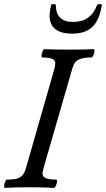

<svg xmlns="http://www.w3.org/2000/svg" viewBox="-26 -906 513 929"><path d="M324.2 -743.2Q213.9 -743.2 213.9 -831.1Q213.9 -848.1 221.2 -881.8Q221.7 -886.2 232.9 -886.2Q244.1 -886.2 244.1 -881.8Q244.1 -799.8 328.1 -799.8Q413.1 -799.8 443.8 -881.8Q444.8 -884.8 450.7 -885.7Q456.5 -886.7 461.9 -885.7Q467.3 -884.8 466.8 -881.8Q456.1 -810.5 421.9 -776.9Q387.7 -743.2 324.2 -743.2ZM-2.9 2.9Q-6.8 1.5 -6.1 -7.3Q-5.4 -16.1 -1 -26.6Q3.4 -37.1 7.8 -37.1Q33.2 -37.1 49.6 -40.3Q65.9 -43.5 75.7 -51.5Q85.4 -59.6 90.3 -68.8Q95.2 -78.1 100.1 -94.2L236.8 -571.8Q241.7 -589.8 241.5 -602.3Q241.2 -614.7 226.3 -621.3Q211.4 -627.9 178.2 -627.9Q174.3 -629.4 174.8 -638.2Q175.3 -647 179.9 -657.5Q184.6 -668 189 -668Q229 -666 308.1 -666Q388.2 -666 428.2 -668Q432.1 -666.5 431.2 -657.7Q430.2 -648.9 425.5 -638.4Q420.9 -627.9 417 -627.9Q382.8 -627.9 363.8 -621.3Q344.7 -614.7 337.2 -604Q329.6 -593.3 323.2 -571.8L185.1 -94.2Q179.2 -75.2 180.2 -62.5Q181.2 -49.8 196.8 -43.5Q212.4 -37.1 247.1 -37.1Q251 -35.6 250 -26.9Q249 -18.1 244.4 -7.6Q239.7 2.9 235.8 2.9Q175.8 0 117.2 0Q57.1 0 -2.9 2.9Z"/></svg>

Font: Junicode SmCond Medium
Style: Italic
Weight: 500
Width: 4
Italic angle: -11°
Designer: Peter S. Baker
Version: Version 2.206